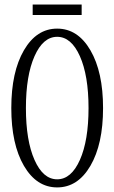

<svg xmlns="http://www.w3.org/2000/svg" viewBox="-20 -816 504 846"><path d="M124 -750V-795.9H339.8V-750ZM378.4 -85.4Q322.8 9.8 231.9 9.8Q141.1 9.8 85.4 -85.4Q29.8 -180.7 29.8 -339.8Q29.8 -499 85.4 -594.5Q141.1 -689.9 231.9 -689.9Q322.8 -689.9 378.4 -594.5Q434.1 -499 434.1 -339.8Q434.1 -180.7 378.4 -85.4ZM132.1 -111.3Q169.9 -25.9 231.9 -25.9Q293.9 -25.9 332 -111.3Q370.1 -196.8 370.1 -339.8Q370.1 -482.9 332 -568.4Q293.9 -653.8 231.9 -653.8Q169.9 -653.8 132.1 -568.4Q94.2 -482.9 94.2 -339.8Q94.2 -196.8 132.1 -111.3Z"/></svg>

Font: Margherita Light
Style: Regular
Weight: 300
Designer: James Puckett
Foundry: Dunwich Type Founders
Version: Version 1.008;hotconv 1.0.109;makeotfexe 2.5.65596